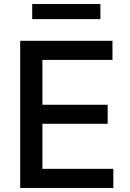

<svg xmlns="http://www.w3.org/2000/svg" viewBox="-20 -929 643 949"><path d="M79.9 0H540.1V-94.5H189.6V-317.1H512.1V-411.2H189.6V-632.8H535.9V-727.3H79.9ZM139.2 -834.5H476.2V-909.1H139.2Z"/></svg>

Font: Margiela Sans Medium
Style: Regular
Weight: 500
Designer: Stefan Endress, Andreas Faust
Version: Version 1.100;FEAKit 1.0